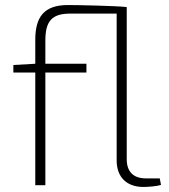

<svg xmlns="http://www.w3.org/2000/svg" viewBox="-20 -735 669 762"><path d="M614 -27H559C510 -27 483 -53 483 -103V-707C440 -712 284 -715 250 -715C154 -715 120 -667 120 -577V-482L33 -477V-447H120V0H160V-447H323V-482H160V-574C160 -653 187 -682 263 -681H443V-98C443 -31 484 7 549 7C568 7 604 4 619 -1Z"/></svg>

Font: Exo 2 Extra Light
Style: Regular
Weight: 250
Designer: Natanael Gama
Version: Version 1.001;PS 001.001;hotconv 1.0.88;makeotf.lib2.5.64775